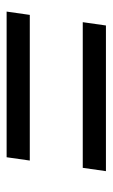

<svg xmlns="http://www.w3.org/2000/svg" viewBox="100 -640 340 580"><g transform="rotate(-90 270.0 -350.0)"><path d="M75 -430 85 -500H525L515 -430ZM43 -200 53 -270H493L483 -200Z"/></g></svg>

Font: Finlandica
Style: Italic
Weight: 400
Italic angle: -8°
Designer: Niklas Ekholm, Juho Hiilivirta, Jaakko Suomalainen
Foundry: Helsinki Type Studio
Version: Version 1.064